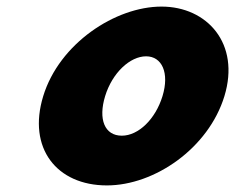

<svg xmlns="http://www.w3.org/2000/svg" viewBox="-20 -548 714 583"><path d="M111.2 -256C62.8 -98 152.3 15 304.5 15C449.5 15 613.1 -98 661.4 -256C710.3 -416 608.5 -528 470.5 -528C330.3 -528 160.1 -416 111.2 -256ZM299.2 -256C320.9 -327 374.8 -377 423.6 -377C471.7 -377 495.1 -327 473.4 -256C452 -186 400.2 -136 349.9 -136C297.5 -136 277.8 -186 299.2 -256Z"/></svg>

Font: Hussar
Style: BdSuprConOblThree
Weight: 700
Foundry: Cannot Into Space Fonts
Version: Version 2.00